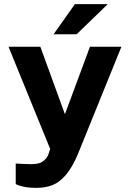

<svg xmlns="http://www.w3.org/2000/svg" viewBox="-20 -743 627 928"><path d="M56 146.5V47.5L107.2 49.8Q163.1 53.5 184.9 38.7Q206.8 23.9 213.4 4.2L214.5 1.5L222.5 -23.2L21.2 -517H175L293.8 -191L414.8 -517H566.8L358.8 -3.8Q331.2 63.1 300.4 100.1Q269.6 137.1 235.1 151.1Q200.6 165 156.2 165Q120.5 165 94.8 159.6Q69.1 154.1 56 146.5ZM500.8 -723 350.5 -577.5H239.1L342.1 -723Z"/></svg>

Font: Public Sans VF
Style: Regular
Weight: 400
Designer: Pablo Impallari, Rodrigo Fuenzalida (Modified by Dan O. Williams and USWDS)
Version: Version 1.003